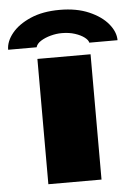

<svg xmlns="http://www.w3.org/2000/svg" viewBox="-111 -765 566 806"><g transform="rotate(-5 171.5 -362.5)"><path d="M60 0V-528H284V0ZM171 -725Q242 -725 294 -702.5Q346 -680 374 -646Q402 -612 402 -577H283Q281 -588 266 -599.5Q251 -611 226.5 -619Q202 -627 171 -627Q148 -627 124 -620.5Q100 -614 82.5 -603Q65 -592 61 -577H-59Q-59 -612 -31.5 -646Q-4 -680 47.5 -702.5Q99 -725 171 -725Z"/></g></svg>

Font: Archivo Expanded Black
Style: Regular
Weight: 900
Width: 7
Designer: Hector Gatti
Foundry: Omnibus-Type
Version: Version 2.001